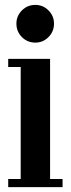

<svg xmlns="http://www.w3.org/2000/svg" viewBox="-20 -764 288 784"><path d="M13.5 0V-33H64.5V-490.5H13.5V-523.5H184.5V-33H235.5V0ZM124.5 -590Q92 -590 69.5 -612.5Q47 -635 47 -667.5Q47 -699 69.5 -721.5Q92 -744 124.5 -744Q155.5 -744 178 -721.5Q200.5 -699 200.5 -667.5Q200.5 -635 178 -612.5Q155.5 -590 124.5 -590Z"/></svg>

Font: Imbue 24pt
Style: Bold
Weight: 700
Designer: Tyler Finck
Foundry: Etcetera Type Company
Version: Version 1.102